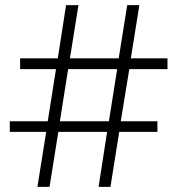

<svg xmlns="http://www.w3.org/2000/svg" viewBox="-20 -724 688 744"><path d="M590 -254V-213H442L408 0H362L395 -213H206L172 0H125L159 -213H18V-254H165L197 -456H58V-498H204L236 -704H284L251 -498H440L473 -704H520L487 -498H629V-456H481L448 -254ZM212 -254H402L434 -456H244Z"/></svg>

Font: Prodigy Sans Light
Style: Regular
Weight: 300
Designer: Wei Huang
Foundry: Wei Huang
Version: Version 1.003; ttfautohint (v1.8.3)